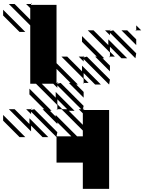

<svg xmlns="http://www.w3.org/2000/svg" viewBox="-25 -864 915 1217"><path d="M338.5 -166.7 333.3 -171.9H338.5ZM338.5 -78.1 244.8 -171.9H255.2L161.5 -265.6V-302.1L302.1 -161.5H291.7L328.1 -125V-135.4L463.5 0H500V-36.5L364.6 -171.9H369.8L338.5 -203.1V-197.9L203.1 -333.3H166.7V-703.1L31.2 -838.5H67.7L166.7 -739.6V-812.5L140.6 -838.5H171.9V-833.3H333.3V-463.5L468.8 -328.1H458.3L505.2 -281.2V-244.8L411.5 -338.5H421.9L333.3 -427.1V-338.5H338.5V-333.3L359.4 -338.5L505.2 -192.7L500 -171.9H505.2V-166.7H666.7V333.3H500V166.7H333.3V5.2L171.9 -156.2V-140.6L140.6 -171.9H171.9V-166.7L192.7 -171.9L338.5 -26L333.3 0H427.1L338.5 -88.5ZM171.9 -31.2 31.2 -171.9H67.7L161.5 -78.1V-114.6L281.2 5.2H244.8L171.9 -67.7ZM99 5.2 -5.2 -99V-135.4L135.4 5.2ZM505.2 -333.3 500 -338.5H505.2ZM671.9 -500 666.7 -505.2H671.9ZM671.9 -411.5 578.1 -505.2H588.5L494.8 -599V-635.4L635.4 -494.8H625L671.9 -447.9ZM505.2 -474 474 -505.2H505.2V-500L526 -505.2L671.9 -359.4L666.7 -328.1L505.2 -489.6ZM838.5 -666.7 833.3 -671.9H838.5ZM838.5 -578.1 744.8 -671.9H781.2L838.5 -614.6ZM671.9 -640.6 640.6 -671.9H671.9V-666.7L692.7 -671.9L838.5 -526L833.3 -494.8L671.9 -656.2ZM99 -661.5 -5.2 -765.6V-802.1L135.4 -661.5ZM505.2 -171.9H510.4L505.2 -177.1ZM338.5 -171.9H401L338.5 -234.4ZM171.9 -171.9H177.1L171.9 -177.1ZM505.2 -338.5H536.5L505.2 -369.8V-364.6L364.6 -505.2H401L494.8 -411.5V-447.9L614.6 -328.1H578.1L505.2 -401ZM489.6 -171.9 338.5 -322.9V-307.3L312.5 -333.3H239.6L328.1 -244.8V-281.2L447.9 -161.5H411.5L500 -72.9V-145.8L474 -171.9ZM338.5 -338.5H343.8L338.5 -343.8ZM671.9 -505.2H703.1L671.9 -536.5V-531.2L531.2 -671.9H567.7L661.5 -578.1V-614.6L781.2 -494.8H744.8L671.9 -567.7ZM505.2 -505.2H510.4L505.2 -510.4ZM838.5 -671.9H869.8L838.5 -703.1ZM671.9 -671.9H677.1L671.9 -677.1ZM171.9 -838.5H177.1L171.9 -843.8Z"/></svg>

Font: 0xA000-Monochrome
Style: Monochrome
Weight: 400
Version: Version 0.1